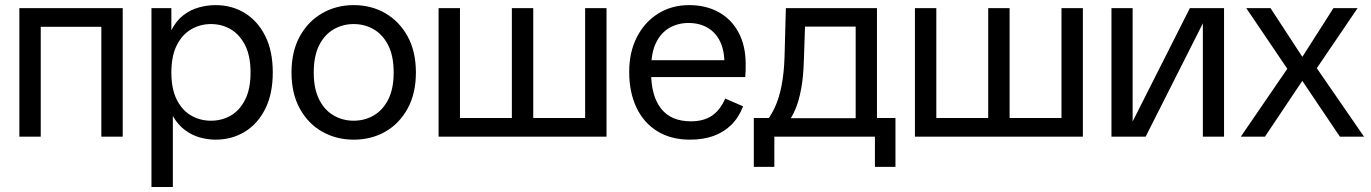

<svg xmlns="http://www.w3.org/2000/svg" viewBox="-20 -543 5450 763"><path d="M382.7 0V-510.7H467.7V0ZM56.9 0V-510.7H141.9V0ZM114.7 -436.6V-510.7H408.1V-436.6Z M581.9 200V-510.7H661V-422.8Q680.1 -460.5 708.5 -482.4Q736.9 -504.3 770.5 -513.5Q804.1 -522.7 836.5 -522.7Q901 -522.7 952.3 -491.5Q1003.7 -460.3 1033.9 -400.3Q1064 -340.4 1064 -255.1Q1064 -169.8 1034 -110.2Q1004 -50.6 952.7 -19.3Q901.3 12 836.5 12Q806.5 12 774.9 3.4Q743.4 -5.1 715.2 -26Q687 -46.8 666.9 -82V200ZM818.3 -63.3Q861.9 -63.3 897.2 -83.8Q932.5 -104.2 954.1 -146.8Q975.7 -189.3 975.7 -254.9Q975.7 -320.5 954.1 -363.1Q932.5 -405.6 897.2 -426.5Q861.9 -447.4 818.3 -447.4Q775.6 -447.4 739.8 -426.5Q704 -405.6 682.5 -363.1Q661 -320.5 661 -254.9Q661 -189.3 682.5 -146.8Q704 -104.2 739.8 -83.8Q775.6 -63.3 818.3 -63.3Z M1385.6 12Q1316.5 12 1260.2 -19.9Q1204 -51.9 1171.2 -111.8Q1138.4 -171.7 1138.4 -254.9Q1138.4 -338.3 1171.2 -398.1Q1204 -458 1260.2 -490.3Q1316.5 -522.7 1385.6 -522.7Q1455.6 -522.7 1511.4 -490.3Q1567.2 -458 1600 -398.1Q1632.8 -338.3 1632.8 -254.9Q1632.8 -171.7 1600 -111.8Q1567.2 -51.9 1511.4 -19.9Q1455.6 12 1385.6 12ZM1385.6 -63.3Q1429 -63.3 1465.1 -84.2Q1501.3 -105 1522.8 -147.6Q1544.4 -190.1 1544.4 -254.9Q1544.4 -320.5 1522.8 -363.1Q1501.3 -405.6 1465.1 -426.5Q1429 -447.4 1385.6 -447.4Q1342.2 -447.4 1306 -426.5Q1269.8 -405.6 1248.3 -363.1Q1226.8 -320.5 1226.8 -254.9Q1226.8 -190.1 1248.3 -147.6Q1269.8 -105 1306 -84.2Q1342.2 -63.3 1385.6 -63.3Z M2305.3 0V-510.7H2390.3V0ZM1784 0V-74.1H2037V0ZM1722.9 0V-510.7H1807.9V0ZM2076.9 0V-74.1H2329.8V0ZM2014.1 0V-510.7H2099.1V0Z M2722 12Q2646.9 12 2592.5 -21.3Q2538 -54.7 2509.2 -115.7Q2480.4 -176.7 2480.4 -257.6Q2480.4 -336.6 2511.4 -396.4Q2542.3 -456.1 2596.2 -489.4Q2650 -522.7 2718.4 -522.7Q2785.9 -522.7 2836.6 -494.4Q2887.3 -466.1 2915.3 -413.4Q2943.3 -360.7 2943.3 -288.1Q2943.3 -273.3 2943 -259.4Q2942.7 -245.5 2941.6 -236.8H2529.9V-303.9H2890.8L2858.8 -286.4Q2859.7 -339.2 2842.5 -376.2Q2825.3 -413.1 2792.7 -432.4Q2760.1 -451.7 2715.7 -451.7Q2675 -451.7 2641 -432.7Q2607 -413.8 2587.3 -373.6Q2567.5 -333.4 2567.5 -269.4V-254.4Q2567.5 -161.9 2607.1 -111.4Q2646.6 -60.9 2725.8 -60.9Q2775.8 -60.9 2808.8 -82.9Q2841.7 -105 2862 -151.3L2933.1 -120.5Q2916 -76.2 2886 -46.7Q2855.9 -17.2 2815 -2.6Q2774.1 12 2722 12Z M3014.7 -46.9Q3040.8 -77 3058.6 -114.9Q3076.3 -152.9 3086 -203.1Q3095.8 -253.3 3097.8 -319.1L3103 -510.7H3465V-46.9H3380.4V-437.3H3138.1L3180.7 -485.5L3174.7 -307.1Q3172.7 -237.3 3163.7 -189.3Q3154.7 -141.3 3140.3 -107.7Q3125.8 -74.1 3104.6 -46.9ZM3057.2 120H2975.6V-74.1H3080.4V0H3057.2ZM3033.7 0V-73.4H3466.3V0ZM3456.9 120V0H3433.6V-74.1H3538.5V120Z M4198.3 0V-510.7H4283.3V0ZM3677 0V-74.1H3930V0ZM3615.9 0V-510.7H3700.9V0ZM3969.9 0V-74.1H4222.8V0ZM3907.1 0V-510.7H3992.1V0Z M4396.9 0V-510.7H4481V-60.1L4708.5 -510.7H4844.3V0H4760.1V-450.2L4532.8 0Z M4911 0 5095.7 -269.7 4932.6 -510.7H5029L5155.5 -317L5279 -510.7H5375L5212.9 -272L5400.5 0H5304.6L5155.3 -221.7L5006.9 0Z"/></svg>

Font: TikTok Sans Light
Style: Regular
Weight: 300
Version: Version 4.000